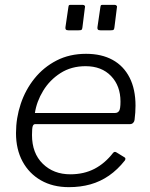

<svg xmlns="http://www.w3.org/2000/svg" viewBox="-20 -762 619 792"><path d="M264 10Q198 10 149 -18Q100 -46 73 -96Q46 -146 46 -213Q46 -275 65.5 -333.5Q85 -392 122.5 -438.5Q160 -485 213.5 -512.5Q267 -540 335 -540Q399 -540 444.5 -515Q490 -490 514.5 -442Q539 -394 539 -326Q539 -312 538 -297.5Q537 -283 535 -267Q534 -260 529 -255Q524 -250 516 -250H125Q118 -250 115 -241.5Q112 -233 112 -205Q112 -130 156.5 -86.5Q201 -43 270 -43Q326 -43 369.5 -65.5Q413 -88 447 -132Q451 -136 454.5 -135.5Q458 -135 461 -133L492 -114Q501 -110 495 -100Q465 -62 429.5 -37.5Q394 -13 353 -1.5Q312 10 264 10ZM455 -296Q465 -296 471 -304Q477 -312 477 -343Q477 -408 438 -448.5Q399 -489 333 -489Q274 -489 229.5 -460.5Q185 -432 158 -387.5Q131 -343 124 -296ZM330 -729 320 -649Q319 -641 316.5 -639Q314 -637 304 -637H262Q254 -637 251.5 -640.5Q249 -644 250 -650L262 -732Q263 -739 264.5 -740.5Q266 -742 272 -742H321Q327 -742 329.5 -738.5Q332 -735 330 -729ZM462 -729 452 -649Q451 -641 448.5 -639Q446 -637 436 -637H394Q386 -637 383.5 -640.5Q381 -644 382 -650L394 -732Q395 -739 396.5 -740.5Q398 -742 404 -742H453Q458 -742 461 -738.5Q464 -735 462 -729Z"/></svg>

Font: Libre Franklin Thin Light
Style: Italic
Weight: 300
Italic angle: -8°
Version: Version 3.000